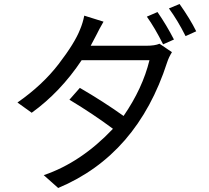

<svg xmlns="http://www.w3.org/2000/svg" viewBox="-20 -866 1040 957"><path d="M270 71 198 7Q384 -56 543 -224Q447 -296 326 -369L378 -428Q495 -360 596 -288Q691 -426 725 -566H387Q281 -407 138 -304L67 -355Q192 -442 272.5 -547Q353 -652 379 -719Q393 -752 400 -788L496 -758Q475 -722 460 -691Q448 -667 432 -638H710Q752 -638 775 -648L837 -606Q821 -580 813 -555Q664 -94 270 71ZM793 -645Q752 -727 712 -783L765 -806Q810 -741 847 -669ZM905 -686Q866 -764 822 -824L875 -846Q928 -771 958 -710Z"/></svg>

Font: Source Han Sans & Saira Hybrid
Style: Regular
Weight: 400
Designer: Ryoko NISHIZUKA 西塚涼子 (kana & ideographs); Paul D. Hunt (Latin, Greek & Cyrillic); Wenlong ZHANG 张文龙 (bopomofo); Sandoll 
Foundry: Adobe Systems Incorporated
Version: Version 1.00;August 2, 2021;FontCreator 13.0.0.2675 64-bit